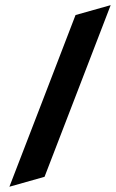

<svg xmlns="http://www.w3.org/2000/svg" viewBox="-20 -727 451 747"><path d="M410.6 -707Q346.2 -539.1 282 -373Q217.8 -207 153.3 -39.1L16.6 -0.5Q81.5 -168.9 145.5 -334.7Q209.5 -500.5 273.9 -668.5Z"/></svg>

Font: Autopia Bold Italic
Style: Bold Italic
Weight: 700
Italic angle: -104°
Designer: Antoine Gelgon
Foundry: Antoine Gelgon
Version: V.1.0